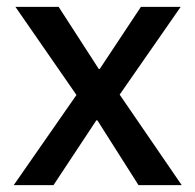

<svg xmlns="http://www.w3.org/2000/svg" viewBox="-20 -540 570 560"><path d="M20 0 203 -263 25 -520H151L268 -339H271L391 -520H507L329 -264L510 0H384L264 -189H261L136 0Z"/></svg>

Font: IBM Plex Sans Devanagari Medium
Style: Regular
Weight: 500
Designer: Mike Abbink, Paul van der Laan, Pieter van Rosmalen, Erin McLaughlin
Foundry: Bold Monday
Version: Version 1.1